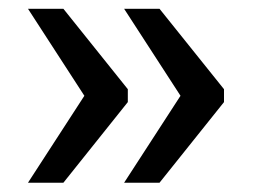

<svg xmlns="http://www.w3.org/2000/svg" viewBox="-20 -483 573 429"><path d="M42.5 -74.7 168.5 -269 42.5 -463.4H121.6L265.6 -283.7V-254.9L121.6 -74.7ZM257.3 -74.7 383.3 -269 257.3 -463.4H336.4L480.5 -283.7V-254.9L336.4 -74.7Z"/></svg>

Font: RobotoFlex
Style: Regular
Weight: 400
Designer: Berlow after Robertson
Foundry: Google
Version: Version 2.136